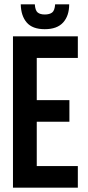

<svg xmlns="http://www.w3.org/2000/svg" viewBox="-20 -868 408 888"><path d="M150 -405H301V-305H150V-100H340V0H40V-700H340V-600H150ZM300 -848Q300 -795 272 -764Q244 -733 187 -733Q130 -733 103.5 -764Q77 -795 76 -848H141Q143 -819 154.5 -810Q166 -801 187 -801Q209 -801 221 -810Q233 -819 235 -848Z"/></svg>

Font: SVN-Bebas Neue
Style: Bold
Weight: 700
Designer: Ryoichi Tsunekawa
Foundry: Ryoichi Tsunekawa
Version: Version 1.300; ttfautohint (v1.7.9-c794)